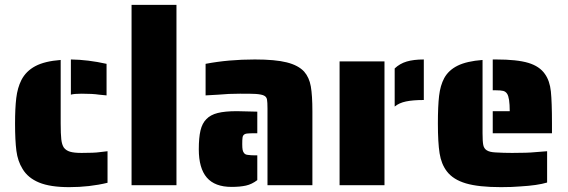

<svg xmlns="http://www.w3.org/2000/svg" viewBox="-20 -763 2339 791"><path d="M388 -373Q363 -377 316 -377Q285 -377 272 -373V-518Q343 -517 419 -500V-370ZM73 -67Q53 -99 47.5 -142Q42 -185 42 -254Q42 -317 47 -359Q52 -401 68 -433Q87 -470 125.5 -490.5Q164 -511 230 -516V-255Q230 -211 232.5 -189Q235 -167 243 -155Q252 -143 268.5 -138Q285 -133 316 -133Q369 -133 389 -136L423 -140V-10Q349 8 265 8Q187 8 141 -11Q95 -30 73 -67Z M522 -743H707V0H522Z M1082 -316Q1082 -342 1080 -353Q1078 -364 1068 -369Q1059 -374 1034 -376Q1019 -377 969 -377Q921 -377 880 -373L827 -370V-500Q921 -518 1030 -518Q1114 -518 1161.5 -506Q1209 -494 1233 -468Q1254 -444 1260.5 -407Q1267 -370 1267 -304V0H1082ZM799 -148Q799 -196 806 -225.5Q813 -255 830 -272Q847 -290 877 -297.5Q907 -305 956 -305L1040 -303V-214H1030Q1007 -214 1000 -213Q980 -212 979 -194Q978 -188 978 -169Q978 -154 979.5 -146Q981 -138 985 -133Q990 -126 1000 -125Q1014 -123 1030 -123H1040V-21Q1018 -4 993.5 1.5Q969 7 934 7Q865 7 832 -31.5Q799 -70 799 -148Z M1606 -481Q1627 -501 1655.5 -509.5Q1684 -518 1726 -518V-351Q1681 -351 1652.5 -345Q1624 -339 1606 -324ZM1379 -510H1564V0H1379Z M2010 -305H2080Q2080 -361 2069 -377Q2063 -386 2053 -388.5Q2043 -391 2024 -391H2010V-518H2024Q2110 -518 2156.5 -504Q2203 -490 2225 -458Q2245 -430 2249.5 -386Q2254 -342 2254 -254V-214H2010ZM1821 -57Q1798 -87 1791 -131.5Q1784 -176 1784 -254Q1784 -326 1789 -368.5Q1794 -411 1810 -441Q1828 -474 1865.5 -492.5Q1903 -511 1968 -516V-214Q1968 -180 1971 -165.5Q1974 -151 1985 -144Q1997 -136 2022 -135Q2054 -133 2090 -133Q2154 -133 2183 -136L2234 -140V-11Q2194 1 2124 5Q2090 8 2044 8Q1952 8 1899.5 -7.5Q1847 -23 1821 -57Z"/></svg>

Font: Saira Stencil
Style: Regular
Weight: 400
Designer: Hector Gatti with collaboration of the Omnibus-Type team
Foundry: Omnibus-Type
Version: Version 1.003